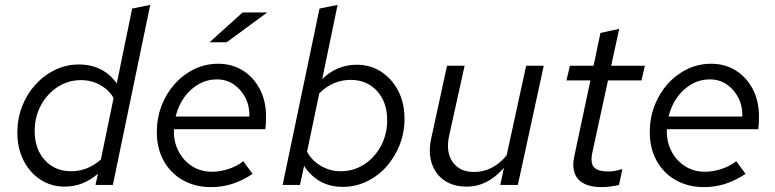

<svg xmlns="http://www.w3.org/2000/svg" viewBox="-20 -757 3174 786"><path d="M245 7Q189 7 145 -22Q101 -51 76 -101Q51 -151 51 -214Q51 -271 70.5 -321.5Q90 -372 125 -410.5Q160 -449 205.5 -471Q251 -493 303 -493Q353 -493 392.5 -473Q432 -453 458 -415L521 -722L595 -737L442 0H371L381 -46Q353 -21 318.5 -7Q284 7 245 7ZM271 -56Q339 -56 393 -104L445 -356Q426 -389 390 -409Q354 -429 312 -429Q259 -429 216 -401Q173 -373 147.5 -326Q122 -279 122 -220Q122 -147 163.5 -101.5Q205 -56 271 -56Z M844 9Q779 9 728.5 -19.5Q678 -48 650 -99Q622 -150 622 -216Q622 -274 641.5 -324.5Q661 -375 695.5 -413.5Q730 -452 775.5 -474Q821 -496 873 -496Q930 -496 974 -468.5Q1018 -441 1043.5 -392.5Q1069 -344 1069 -281Q1069 -268 1068.5 -255Q1068 -242 1066 -228H692Q690 -180 709.5 -140.5Q729 -101 765 -77.5Q801 -54 847 -54Q882 -54 916.5 -65.5Q951 -77 976 -97L1014 -45Q971 -17 930 -4Q889 9 844 9ZM699 -280H1001Q1002 -323 984.5 -357Q967 -391 937 -411.5Q907 -432 868 -432Q828 -432 793.5 -412.5Q759 -393 734.5 -359Q710 -325 699 -280ZM838 -584 973 -706H1074L908 -584Z M1383 8Q1331 8 1291 -14.5Q1251 -37 1225 -78L1208 0H1137L1288 -722L1362 -737L1299 -433Q1328 -462 1364 -477Q1400 -492 1441 -492Q1497 -492 1541 -463Q1585 -434 1610.5 -384.5Q1636 -335 1636 -271Q1636 -214 1616 -163.5Q1596 -113 1561.5 -74.5Q1527 -36 1481 -14Q1435 8 1383 8ZM1374 -56Q1428 -56 1471 -84Q1514 -112 1539.5 -159.5Q1565 -207 1565 -265Q1565 -339 1523.5 -384.5Q1482 -430 1415 -430Q1379 -430 1346.5 -416Q1314 -402 1287 -375L1237 -136Q1256 -100 1293.5 -78Q1331 -56 1374 -56Z M1890 7Q1836 7 1799 -18.5Q1762 -44 1747.5 -88.5Q1733 -133 1745 -189L1810 -488H1882L1819 -203Q1804 -136 1832.5 -94.5Q1861 -53 1921 -53Q1959 -53 1992.5 -70Q2026 -87 2054 -121L2134 -488H2206L2100 0H2028L2043 -70Q2010 -32 1972 -12.5Q1934 7 1890 7Z M2443 9Q2376 9 2347 -23.5Q2318 -56 2331 -117L2397 -428H2299L2313 -488H2410L2438 -622L2515 -639L2482 -488H2620L2606 -428H2469L2405 -133Q2396 -91 2411 -73Q2426 -55 2472 -55Q2484 -55 2495.5 -57Q2507 -59 2528 -65L2514 0Q2497 4 2479 6.5Q2461 9 2443 9Z M2862 9Q2797 9 2746.5 -19.5Q2696 -48 2668 -99Q2640 -150 2640 -216Q2640 -274 2659.5 -324.5Q2679 -375 2713.5 -413.5Q2748 -452 2793.5 -474Q2839 -496 2891 -496Q2948 -496 2992 -468.5Q3036 -441 3061.5 -392.5Q3087 -344 3087 -281Q3087 -268 3086.5 -255Q3086 -242 3084 -228H2710Q2708 -180 2727.5 -140.5Q2747 -101 2783 -77.5Q2819 -54 2865 -54Q2900 -54 2934.5 -65.5Q2969 -77 2994 -97L3032 -45Q2989 -17 2948 -4Q2907 9 2862 9ZM2717 -280H3019Q3020 -323 3002.5 -357Q2985 -391 2955 -411.5Q2925 -432 2886 -432Q2846 -432 2811.5 -412.5Q2777 -393 2752.5 -359Q2728 -325 2717 -280Z"/></svg>

Font: Red Hat Text VF
Style: Italic
Weight: 300
Italic angle: -12°
Designer: Pentagram, MCKL
Foundry: Pentagram, MCKL
Version: Version 1.023